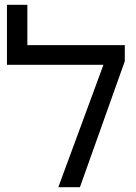

<svg xmlns="http://www.w3.org/2000/svg" viewBox="-20 -780 565 800"><path d="M223 0 411 -510H9V-760H94V-592H500V-525L313 0Z"/></svg>

Font: Noto Sans Hebrew Condensed
Style: Regular
Weight: 400
Width: 3
Designer: Monotype Design Team
Foundry: Monotype Imaging Inc.
Version: Version 2.004; ttfautohint (v1.8.4.7-5d5b)